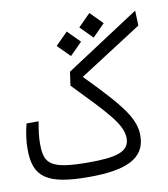

<svg xmlns="http://www.w3.org/2000/svg" viewBox="-82 -799 761 871"><g transform="rotate(-10 298.5 -364.0)"><path d="M257.3 2.4C431.2 2.4 519.5 -37.6 519.5 -142.6C519.5 -217.8 474.6 -280.8 308.6 -449.7L597.2 -635.3L594.7 -704.6L255.4 -482.9L246.6 -420.4C395 -266.6 456.1 -205.6 456.1 -141.1C456.1 -76.7 388.7 -63 268.6 -63C91.8 -63 64.9 -90.8 64.9 -185.1C64.9 -216.8 68.8 -244.6 76.2 -286.1H20.5C9.8 -243.2 4.9 -206.1 4.9 -169.9C4.9 -42 63 2.4 257.3 2.4ZM272.5 -552.2 328.6 -608.4 272.5 -665 216.3 -608.4ZM388.2 -616.7 444.3 -673.3 388.2 -730 332 -673.3Z"/></g></svg>

Font: Cascadia Mono Light
Style: Regular
Weight: 300
Monospace: yes
Designer: Aaron Bell
Foundry: Saja Typeworks
Version: Version 2404.023